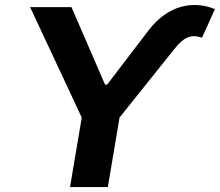

<svg xmlns="http://www.w3.org/2000/svg" viewBox="-20 -756 889 776"><path d="M101.6 -727.3 310.4 -280.9 263.1 0H415.8L463.1 -280.9L686.4 -560C723.7 -606.5 751.4 -618.6 796.5 -603.7L848.7 -719.1C764.6 -753.6 661.2 -739 580.6 -633.5L413 -414.1H404.5L268.8 -727.3Z"/></svg>

Font: Magic Ui Pro
Style: Bold Italic
Weight: 700
Italic angle: -9.39999°
Designer: Stefan Endress, Andreas Faust
Version: Version 1.000;FEAKit 1.0